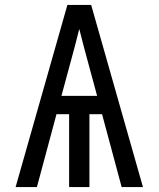

<svg xmlns="http://www.w3.org/2000/svg" viewBox="-20 -755 640 775"><path d="M43 0 252 -735H348L557 0H471L392 -294H341V0H259V-294H208L129 0ZM228 -368H372L339 -490Q329 -527 319 -564Q309 -601 300 -638Q291 -601 281 -564Q271 -527 261 -490Z"/></svg>

Font: Nova Nerd Font
Style: Regular
Weight: 400
Designer: Belleve Invis
Foundry: Belleve Invis
Version: Version 24.1.4; ttfautohint (v1.8.4);Nerd Fonts 3.1.1